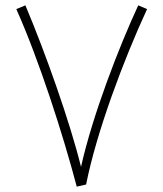

<svg xmlns="http://www.w3.org/2000/svg" viewBox="-20 -697 610 718"><path d="M267 1 302 -7C341 -204 443 -475 530 -663L497 -677C425 -522 326 -266 283 -73C241 -243 150 -499 75 -677L41 -663C126 -473 216 -193 267 1Z"/></svg>

Font: Noto Sans Arabic ExtLt
Style: Regular
Weight: 200
Designer: Monotype Design Team, Nadine Chahine, Nizar Qandah and Khaled Hosny
Foundry: Monotype Imaging Inc.
Version: Version 2.012